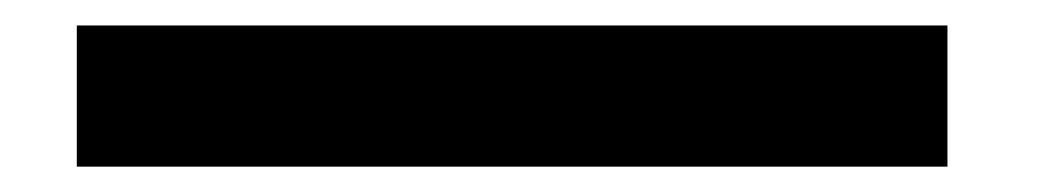

<svg xmlns="http://www.w3.org/2000/svg" viewBox="-20 110 830 150"><path d="M720.2 129.9V240.2H40V129.9Z"/></svg>

Font: Zantroke
Style: Regular
Weight: 500
Foundry: gluk
Version: Version 0.36